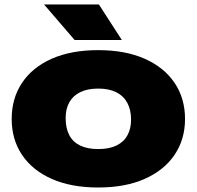

<svg xmlns="http://www.w3.org/2000/svg" viewBox="-20 -826 875 854"><path d="M417 8Q297 8 210.8 -30Q124.5 -68 78.2 -136.8Q32 -205.5 32 -297Q32 -388.5 78 -457.5Q124 -526.5 210.2 -564.8Q296.5 -603 417 -603Q537.5 -603 624 -564.5Q710.5 -526 756.8 -457Q803 -388 803 -297Q803 -206.5 756.8 -137.8Q710.5 -69 624 -30.5Q537.5 8 417 8ZM417 -163Q466 -163 498.5 -179Q531 -195 547 -224.5Q563 -254 563 -294Q563 -337.5 546.2 -368.5Q529.5 -399.5 497 -415.8Q464.5 -432 417 -432Q370 -432 337.8 -416.5Q305.5 -401 288.8 -371.8Q272 -342.5 272 -301Q272 -256 288 -225.2Q304 -194.5 336.2 -178.8Q368.5 -163 417 -163ZM312 -648 176 -806H420L522 -648Z"/></svg>

Font: Encode Sans SC Expanded Black
Style: Regular
Weight: 900
Width: 7
Designer: Multiple Designers
Foundry: Impallari Type
Version: Version 3.002